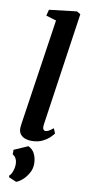

<svg xmlns="http://www.w3.org/2000/svg" viewBox="-115 -860 539 1173"><g transform="rotate(10 154.0 -273.0)"><path d="M183 -101Q180.5 -84 184.8 -74.2Q189 -64.5 199.5 -64.5Q208 -64.5 218 -69.5Q228 -74.5 247 -90L260 -59.5Q255 -52 238.8 -35.5Q222.5 -19 194 -4.5Q165.5 10 123.5 10Q105 10 86.8 3.8Q68.5 -2.5 56.8 -16.8Q45 -31 45 -54.5Q45 -59.5 45.8 -66.5Q46.5 -73.5 47.5 -80.2Q48.5 -87 49 -90.5L146 -740.5L82.5 -759.5L92 -797.5L262.5 -817.5L285.5 -804ZM76.5 272.5 29 252 29.5 241Q40 234 48.5 210Q57 186 56 162Q55.5 146 48.5 132.5Q41.5 119 27.5 111V82.5L113.5 45Q141.5 58.5 153.8 85Q166 111.5 166.5 142Q167.5 174 152 202Q136.5 230 115 248.8Q93.5 267.5 76.5 272.5Z"/></g></svg>

Font: Merriweather Light 18pt
Style: Bold Italic
Weight: 700
Italic angle: -7.8°
Version: Version 2.101